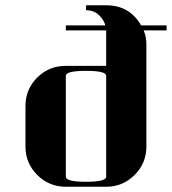

<svg xmlns="http://www.w3.org/2000/svg" viewBox="-20 -712 655 732"><path d="M77.1 -153.8V-308.1Q77.1 -371.6 122.1 -416.5Q166.5 -460.9 231 -460.9H384.8V-596.2H231V-615.2H381.8Q376.5 -635.3 357.9 -653.8Q338.9 -672.9 308.1 -672.9V-691.9H384.8Q474.1 -691.9 518.1 -615.2H615.2V-596.2H527.8Q539.1 -568.8 538.1 -538.1V-153.8Q538.1 -89.8 493.2 -44.9Q448.2 0 384.8 0H231Q167 0 122.1 -44.9Q77.1 -89.8 77.1 -153.8ZM231 -38.1Q231 -19 308.1 -19Q384.8 -19 384.8 -38.1V-422.9Q384.8 -441.9 308.1 -441.9Q231 -441.9 231 -422.9Z"/></svg>

Font: Hjet
Style: Regular
Weight: 400
Designer: T. Christopher White
Version: Version 1.2